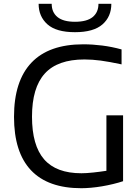

<svg xmlns="http://www.w3.org/2000/svg" viewBox="-20 -985 738 1014"><path d="M376 -815Q277 -815 230.5 -856.5Q184 -898 184 -965H253Q253 -920 283.5 -895Q314 -870 376 -870Q439 -870 469.5 -895Q500 -920 500 -965H568Q568 -897 521 -856Q474 -815 376 -815ZM410 9Q233 9 143.5 -86Q54 -181 54 -368Q54 -557 146 -654Q238 -751 420 -751Q469 -751 520 -744.5Q571 -738 622 -724V-645Q589 -652 562 -657Q535 -662 512 -665Q489 -668 468 -669.5Q447 -671 426 -671Q284 -671 216.5 -596.5Q149 -522 149 -369Q149 -217 213 -143.5Q277 -70 410 -70Q436 -70 473 -74Q510 -78 542 -83V-376H630V-28Q606 -20 577 -13Q548 -6 518.5 -1Q489 4 460.5 6.5Q432 9 410 9Z"/></svg>

Font: Encode Sans Wide
Style: Regular
Weight: 400
Designer: Pablo Impallari, Andres Torresi
Foundry: Pablo Impallari, Andres Torresi
Version: Version 1.000; ttfautohint (v1.00) -l 8 -r 50 -G 200 -x 14 -